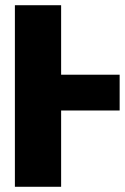

<svg xmlns="http://www.w3.org/2000/svg" viewBox="-20 -715 478 735"><path d="M214 -292V0H37V-695H214V-429H438V-292Z"/></svg>

Font: Fira Sans Compressed ExtraBold
Style: Regular
Weight: 800
Width: 1
Designer: bBox Type GmbH & Carrois Corporate GbR & Edenspiekermann AG
Foundry: bBox Type GmbH & Carrois Corporate GbR & Edenspiekermann AG
Version: Version 4.301